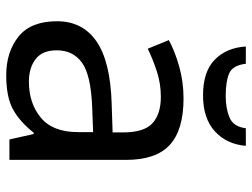

<svg xmlns="http://www.w3.org/2000/svg" viewBox="-114 -666 790 601"><g transform="rotate(90 280.5 -365.0)"><path d="M288 -545Q386 -545 433 -502Q480 -459 480 -365V0H416L399 -76H395Q360 -32 321.5 -11Q283 10 215 10Q142 10 94 -28.5Q46 -67 46 -149Q46 -229 109 -272.5Q172 -316 303 -320L394 -323V-355Q394 -422 365 -448Q336 -474 283 -474Q241 -474 203 -461.5Q165 -449 132 -433L105 -499Q140 -518 188 -531.5Q236 -545 288 -545ZM314 -259Q214 -255 175.5 -227Q137 -199 137 -148Q137 -103 164.5 -82Q192 -61 235 -61Q303 -61 348 -98.5Q393 -136 393 -214V-262ZM436 -740Q431 -680 390.5 -643Q350 -606 278 -606Q204 -606 166.5 -642.5Q129 -679 125 -740H179Q184 -699 209 -688Q234 -677 280 -677Q319 -677 347.5 -689Q376 -701 381 -740Z"/></g></svg>

Font: Noto Sans Limbu
Style: Regular
Weight: 400
Designer: Monotype Design Team
Foundry: Monotype Imaging Inc.
Version: Version 2.004; ttfautohint (v1.8.4.7-5d5b)